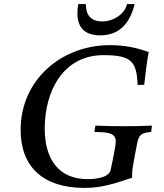

<svg xmlns="http://www.w3.org/2000/svg" viewBox="-20 -904 804 940"><path d="M81 -268C81 -87 191 16 394 16C479 16 543 -6 627 -34V-59C627 -79 651 -200 651 -200C660 -248 676 -254 720 -258L724 -289C683 -287 635 -286 586 -286C537 -286 488 -287 447 -289L442 -258C496 -257 547 -257 547 -212C547 -188 522 -73 522 -73C515 -36 455 -27 409 -27C270 -27 199 -121 199 -275C199 -455 287 -634 487 -634C629 -634 648 -599 654 -488L686 -489C690 -524 701 -619 708 -649C654 -669 593 -683 518 -683C283 -683 81 -515 81 -268ZM359 -839C359 -774 390 -731 471 -731C570 -731 618 -797 639 -884H602C589 -831 531 -799 482 -799C430 -799 401 -824 400 -884H363C360 -868 359 -853 359 -839Z"/></svg>

Font: KpRoman
Style: SemiboldItalic
Weight: 600
Italic angle: -11°
Version: Version 0.66